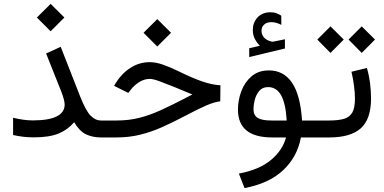

<svg xmlns="http://www.w3.org/2000/svg" viewBox="-20 -713 1993 996"><path d="M171.4 -622.1 242.7 -692.9 314 -622.1 242.7 -550.8ZM47.9 -102.1Q104.5 -88.4 149.9 -88.4Q315.4 -88.4 315.4 -170.9Q315.4 -183.1 309.6 -203.4Q303.7 -223.6 297.9 -237.8L219.2 -435.5L294.9 -470.2L396.5 -210.9Q425.3 -138.2 450 -113Q474.6 -87.9 504.4 -87.9H524.9V0H504.4Q459.5 0 425.5 -16.6Q391.6 -33.2 364.7 -79.1Q332 -40 283.9 -20.3Q235.8 -0.5 157.2 -0.5Q124 -0.5 97.7 -3.9Q71.3 -7.3 47.9 -12.7Z M724.6 -543 795.9 -613.8 867.2 -543 795.9 -471.7ZM505.4 0V-87.9H585Q648.4 -87.9 703.1 -101.8Q757.8 -115.7 814.5 -141.6Q871.1 -167.5 939.9 -203.1L978 -223.1Q967.3 -226.6 950.7 -234.1Q934.1 -241.7 887.7 -260.3Q838.4 -280.3 806.2 -292Q773.9 -303.7 756.8 -303.7Q729 -303.7 702.9 -287.6Q676.8 -271.5 658.7 -248L645.5 -231L571.8 -267.6L579.1 -280.3Q609.9 -330.6 656 -360.6Q702.1 -390.6 757.3 -390.6Q788.1 -390.6 825.2 -377.7Q862.3 -364.7 905.3 -343.8Q981 -306.6 1031.2 -289.8Q1081.5 -272.9 1123.5 -270.5L1122.6 -187.5Q1092.8 -184.1 1051.5 -166.5Q1010.3 -148.9 935.5 -109.4Q876 -78.1 820.3 -53.2Q764.6 -28.3 707 -14.2Q649.4 0 583.5 0Z M1328.1 -475.6Q1312.5 -491.2 1302 -511Q1291.5 -530.8 1291.5 -557.6Q1291.5 -576.7 1297.1 -591.8Q1302.7 -606.9 1312 -618.2Q1324.7 -633.8 1343 -641.6Q1361.3 -649.4 1380.9 -649.4Q1400.9 -649.4 1413.1 -644.8Q1425.3 -640.1 1439 -631.8L1439.5 -584Q1412.6 -598.1 1387.7 -598.1Q1378.9 -598.1 1368.4 -595.5Q1357.9 -592.8 1350.1 -585.4Q1336.4 -573.2 1336.4 -551.3Q1336.9 -535.2 1347.9 -520.5Q1358.9 -505.9 1382.8 -499Q1385.3 -498.5 1387.7 -497.6Q1390.1 -496.6 1393.6 -496.6Q1396.5 -496.6 1398.4 -497.1L1458 -509.3V-461.4L1272.9 -417V-462.9ZM1593.7 0V-87.9H1634.5V0ZM1375 -347.7Q1451.7 -347.7 1494.9 -283.9Q1538.1 -220.2 1546.9 -87.9H1604V0H1541Q1522.5 100.1 1449.7 169.2Q1377 238.3 1248.5 262.7L1219.2 187.5Q1324.7 167.5 1385.3 117.2Q1445.8 66.9 1463.9 0H1392.1Q1214.4 0 1214.4 -144.5Q1214.4 -192.9 1231.7 -239.5Q1249 -286.1 1284.7 -316.9Q1320.3 -347.7 1375 -347.7ZM1467.3 -87.9Q1461.9 -177.2 1438 -219.2Q1414.1 -261.2 1370.6 -261.2Q1341.3 -261.2 1324.7 -241.2Q1308.1 -221.2 1301.5 -194.6Q1294.9 -168 1294.9 -147Q1294.9 -115.2 1316.4 -101.6Q1337.9 -87.9 1387.2 -87.9Z M1883.3 -360.4Q1894.5 -322.3 1899.7 -280.5Q1904.8 -238.8 1904.8 -203.1Q1904.8 -95.2 1851.8 -47.6Q1798.8 0 1687.5 0H1614.7V-87.9H1687.5Q1735.8 -87.9 1765.1 -96.7Q1794.4 -105.5 1807.9 -129.9Q1821.3 -154.3 1821.3 -201.7Q1821.3 -230.5 1816.4 -268.3Q1811.5 -306.2 1803.2 -340.8ZM1788.1 -507.8 1856.4 -576.2 1925.3 -507.8 1856.4 -438.5ZM1626 -507.8 1694.3 -576.2 1763.2 -507.8 1694.3 -438.5Z"/></svg>

Font: Vazir FD-WOL-UI
Style: Regular-FD-WOL-UI
Weight: 400
Designer: Saber Rastikerdar
Foundry: Saber Rastikerdar
Version: Version 30.1.0